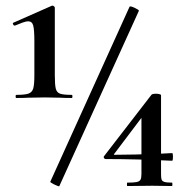

<svg xmlns="http://www.w3.org/2000/svg" viewBox="-20 -654 647 676"><path d="M37 -320Q68 -320 80.5 -324.5Q93 -329 97 -342.5Q101 -356 101 -389V-508Q101 -549 97 -564Q93 -579 79 -579Q72 -579 59.5 -574.5Q47 -570 33 -564H31Q28 -564 26 -568.5Q24 -573 27 -574L163 -634H165Q168 -634 170.5 -631.5Q173 -629 173 -627V-389Q173 -355 176.5 -341.5Q180 -328 192 -324Q204 -320 233 -320Q235 -320 235 -314.5Q235 -309 233 -309Q207 -309 192 -310L138 -311L80 -310Q64 -309 37 -309Q35 -309 35 -314.5Q35 -320 37 -320ZM157 -14 436 -630Q438 -634 454 -626.5Q470 -619 469 -616L189 1Q188 4 172 -4Q156 -12 157 -14ZM586 -11Q587 -9 587 -5Q587 -1 586 1L516 0L428 1Q427 1 427 -5Q427 -11 428 -11Q451 -11 461 -13Q471 -15 474.5 -21Q478 -27 478 -41V-254L496 -263L382 -112Q379 -109 384 -109Q451 -109 547 -113L586 -115Q589 -115 589 -102Q589 -88 586 -88Q460 -94 352 -94Q348 -94 346 -98Q344 -102 347 -105L513 -320Q516 -324 529 -324Q536 -324 541.5 -322.5Q547 -321 547 -319V-41Q547 -27 549 -21.5Q551 -16 559 -13.5Q567 -11 586 -11Z"/></svg>

Font: Cormorant Unicase
Style: Bold
Weight: 700
Designer: Christian Thalmann (Catharsis Fonts)
Foundry: Catharsis Fonts
Version: Version 4.000